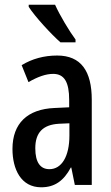

<svg xmlns="http://www.w3.org/2000/svg" viewBox="-20 -786 470 816"><path d="M214 -766H102V-757C128 -716 199 -639 237 -606H301V-618C275 -653 234 -721 214 -766ZM223 -550C167 -550 116 -536 72 -509L101 -437C141 -460 175 -472 206 -472C254 -472 274 -436 274 -361V-330L211 -327C97 -322 33 -262 33 -153C33 -67 69 10 155 10C213 10 251 -18 281 -74H283L298 0H370V-362C370 -483 325 -550 223 -550ZM230 -260 275 -262V-210C275 -121 242 -67 190 -67C152 -67 130 -95 130 -156C130 -222 162 -256 230 -260Z"/></svg>

Font: Noto Sans Arabic UI XCn Md
Style: Regular
Weight: 500
Width: 2
Designer: Monotype Design Team, Nadine Chahine and Nizar Qandah
Foundry: Monotype Imaging Inc.
Version: Version 2.010